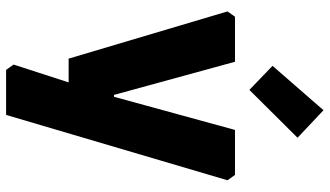

<svg xmlns="http://www.w3.org/2000/svg" viewBox="-240 -614 1055 614"><g transform="rotate(90 287.0 -307.5)"><path d="M17 -508 34 -532H178L284 -145H290L396 -532H540L557 -508L348 200H204L187 176L244 0H168ZM191 -652 333 -815 421 -732 268 -578Z"/></g></svg>

Font: Oxanium ExtraBold
Style: Regular
Weight: 800
Designer: Severin Meyer
Version: Version 2.000